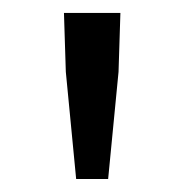

<svg xmlns="http://www.w3.org/2000/svg" viewBox="-20 -710 289 299"><path d="M82.5 -598.1 79.6 -689.9H167.5L164.6 -598.1L148.4 -431.2H98.6Z"/></svg>

Font: Pyidaungsu Numbers
Style: Regular
Weight: 400
Designer: Sun Tun
Foundry: MCF
Version: Version 2.053; ttfautohint (v1.8.2)